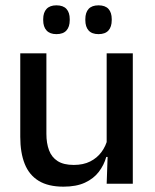

<svg xmlns="http://www.w3.org/2000/svg" viewBox="-20 -689 580 720"><path d="M56 -489H154V-187Q154 -152 163.8 -125.8Q173.5 -99.5 196 -85Q218.5 -70.5 256.5 -70.5Q292.5 -70.5 318.2 -83.5Q344 -96.5 360.5 -118.8Q377 -141 383.5 -168.5L399.5 -100.5H378.5Q370 -70 350.5 -44.5Q331 -19 298.5 -4Q266 11 218 11Q161 11 125.2 -10.8Q89.5 -32.5 72.8 -74.2Q56 -116 56 -176ZM380 -489H478V0H380L384 -114.5L380 -120.5ZM191.5 -561Q167 -561 154.5 -574.8Q142 -588.5 142 -613.5V-617Q142 -642 154.5 -655.5Q167 -669 191.5 -669Q217 -669 229.2 -655.5Q241.5 -642 241.5 -617V-613.5Q241.5 -588.5 229.2 -574.8Q217 -561 191.5 -561ZM349.5 -561Q324.5 -561 312.2 -574.8Q300 -588.5 300 -613.5V-617Q300 -642 312.2 -655.5Q324.5 -669 349.5 -669Q374.5 -669 386.8 -655.5Q399 -642 399 -617V-613.5Q399 -588.5 386.8 -574.8Q374.5 -561 349.5 -561Z"/></svg>

Font: Anek Kannada Medium Medium
Style: Regular
Weight: 500
Version: Version 1.003